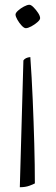

<svg xmlns="http://www.w3.org/2000/svg" viewBox="-20 -524 233 804"><path d="M88 -406Q81 -406 71 -416.5Q61 -427 53 -441Q45 -455 45 -463Q45 -470 55.5 -479.5Q66 -489 80 -496.5Q94 -504 103 -504Q110 -504 120.5 -493.5Q131 -483 139.5 -470Q148 -457 148 -448Q148 -441 136.5 -431Q125 -421 111 -413.5Q97 -406 88 -406ZM63 260 78 -271Q86 -283 107 -285Q113 -201 117 -107Q121 -13 123.5 78Q126 169 126 244Q119 248 102.5 254Q86 260 63 260Z"/></svg>

Font: Texturina 72pt Thin
Style: Regular
Weight: 100
Designer: Guillermo Torres Carreño
Foundry: Omnibus-Type
Version: Version 1.002; ttfautohint (v1.8.3)